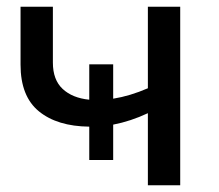

<svg xmlns="http://www.w3.org/2000/svg" viewBox="-20 -550 649 570"><path d="M245 -75V-174Q150 -175 95.5 -219.5Q41 -264 41 -358V-530H137V-364Q137 -313 166 -286Q195 -259 245 -254V-359H316V-257Q366 -265 419 -288V-530H515V0H419V-214Q368 -190 316 -180V-75Z"/></svg>

Font: Montserrat Medium
Style: Regular
Weight: 500
Designer: Julieta Ulanovsky
Foundry: Julieta Ulanovsky
Version: Version 9.000; ttfautohint (v1.8.4.7-5d5b)